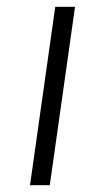

<svg xmlns="http://www.w3.org/2000/svg" viewBox="-20 -543 309 563"><path d="M126 0H68L142 -523H200Z"/></svg>

Font: Fira Sans Light
Style: Italic
Weight: 300
Italic angle: -8°
Designer: bBox Type GmbH & Carrois Corporate GbR & Edenspiekermann AG
Foundry: bBox Type GmbH & Carrois Corporate GbR & Edenspiekermann AG
Version: Version 4.301